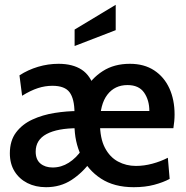

<svg xmlns="http://www.w3.org/2000/svg" viewBox="-20 -769 772 799"><path d="M171.5 10Q128 10 94 -7.2Q60 -24.5 40.5 -56Q21 -87.5 21 -131Q21 -183.5 46.8 -217.8Q72.5 -252 114.8 -271.5Q157 -291 207.5 -299Q258 -307 307 -307H601.5Q601.5 -352 579.8 -383.5Q558 -415 510.5 -415Q457.5 -415 426.8 -375Q396 -335 396 -257.5Q396 -193.5 416.5 -154.2Q437 -115 471 -96.8Q505 -78.5 545.5 -78.5Q579.5 -78.5 614 -87.8Q648.5 -97 678.5 -112.5L686 -24.5Q659 -10 621.5 0Q584 10 536.5 10Q455 10 400.2 -25.8Q345.5 -61.5 317.8 -120.5Q290 -179.5 290 -250V-301Q289.5 -358 269.5 -385Q249.5 -412 198 -412Q167.5 -412 137.5 -402.2Q107.5 -392.5 72 -370.5L61 -455.5Q96.5 -478.5 138.2 -491Q180 -503.5 223.5 -503.5Q282.5 -503.5 320 -479Q357.5 -454.5 374.5 -397.5L333 -393Q360.5 -443 407.8 -473.2Q455 -503.5 520.5 -503.5Q580 -503.5 621.5 -476.2Q663 -449 684.8 -401.5Q706.5 -354 706.5 -292.5Q706.5 -279 705.2 -264.8Q704 -250.5 701.5 -235.5H304Q219 -235.5 173.8 -211.2Q128.5 -187 128.5 -138Q128.5 -105 148.2 -88.5Q168 -72 199 -72Q235 -72 266.2 -91.8Q297.5 -111.5 321.5 -147L357.5 -97Q324 -50.5 277.8 -20.2Q231.5 10 171.5 10ZM290.5 -577.5V-646L461.5 -749V-643.5Z"/></svg>

Font: Cabin SemiCondensedMedium
Style: Regular
Weight: 500
Width: 4
Designer: Pablo Impallari
Foundry: Pablo Impallari. http://www.impallari.com Igino Marini. http://www.ikern.com
Version: Version 3.001